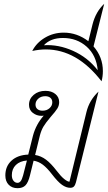

<svg xmlns="http://www.w3.org/2000/svg" viewBox="-20 -980 566 1006"><path d="M496 -500 378 -25Q374 -10 367.5 -3Q361 4 348 4Q327 4 305 -11.5Q283 -27 253 -66Q227 -100 204.5 -117Q182 -134 156 -138L137 -61Q128 -24 113.5 -9Q99 6 72 6Q43 6 25.5 -12Q8 -30 8 -61Q8 -109 40.5 -138.5Q73 -168 128 -170L153 -270Q169 -329 209 -374Q206 -373 198 -373Q172 -373 152 -388.5Q132 -404 132 -431Q132 -462 156.5 -483Q181 -504 218 -504Q250 -504 270 -487.5Q290 -471 290 -445Q290 -427 280.5 -411.5Q271 -396 246 -368Q219 -336 207.5 -316.5Q196 -297 189 -270L164 -168Q195 -163 221 -143.5Q247 -124 277 -85Q299 -56 316.5 -42Q334 -28 344 -28L433 -393Q448 -455 496 -500ZM203 -400Q225 -400 239.5 -413Q254 -426 254 -444Q254 -459 244 -467.5Q234 -476 217 -476Q195 -476 180.5 -463Q166 -450 166 -432Q166 -417 176 -408.5Q186 -400 203 -400ZM121 -139Q84 -136 63 -115.5Q42 -95 42 -62Q42 -44 50.5 -33Q59 -22 72 -22Q81 -22 88 -30.5Q95 -39 101 -61Z M470 -737Q519 -681 519 -607Q519 -579 512 -554Q383 -721 220 -721Q186 -721 149 -713Q171 -756 215.5 -782.5Q260 -809 314 -809Q384 -809 443 -764L465 -853Q482 -919 526 -960ZM492 -612Q485 -690 434 -735.5Q383 -781 310 -781Q245 -781 210 -743Q286 -748 363 -713.5Q440 -679 492 -612Z"/></svg>

Font: Srisakdi
Style: Regular
Weight: 400
Designer: Cadson Demak Co.,Ltd.
Foundry: Cadson Demak Co.,Ltd.
Version: Version 1.000